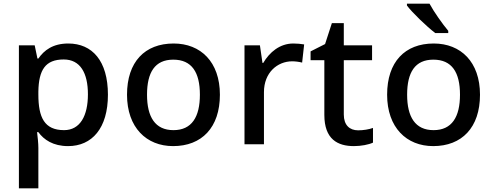

<svg xmlns="http://www.w3.org/2000/svg" viewBox="-20 -786 2686 1046"><path d="M352 -549C268 -549 220 -512 189 -467H184L169 -539H83V240H189V20C189 -5 185 -42 182 -66H189C219 -25 269 10 351 10C481 10 568 -87 568 -270C568 -455 482 -549 352 -549ZM327 -462C417 -462 459 -389 459 -272C459 -156 417 -77 329 -77C222 -77 189 -146 189 -271V-287C191 -405 227 -462 327 -462Z M1178 -270C1178 -449 1073 -549 926 -549C769 -549 672 -449 672 -270C672 -91 778 10 923 10C1079 10 1178 -91 1178 -270ZM781 -270C781 -392 824 -461 924 -461C1025 -461 1069 -392 1069 -270C1069 -149 1025 -77 925 -77C825 -77 781 -149 781 -270Z M1578 -549C1504 -549 1448 -501 1414 -443H1410L1396 -539H1312V0H1418V-284C1418 -390 1491 -452 1572 -452C1589 -452 1611 -449 1626 -445L1637 -544C1621 -547 1597 -549 1578 -549Z M1931 -76C1885 -76 1853 -104 1853 -162V-458H2007V-539H1853V-660H1788L1751 -546L1672 -506V-458H1747V-160C1747 -27 1820 10 1908 10C1947 10 1989 2 2012 -9V-89C1990 -81 1959 -76 1931 -76Z M2320 -766H2197V-756C2224 -719 2304 -642 2351 -606H2422V-618C2391 -655 2344 -721 2320 -766ZM2595 -270C2595 -449 2490 -549 2343 -549C2186 -549 2089 -449 2089 -270C2089 -91 2195 10 2340 10C2496 10 2595 -91 2595 -270ZM2198 -270C2198 -392 2241 -461 2341 -461C2442 -461 2486 -392 2486 -270C2486 -149 2442 -77 2342 -77C2242 -77 2198 -149 2198 -270Z"/></svg>

Font: Noto Sans Bassa Vah Medium
Style: Regular
Weight: 500
Designer: Monotype Design Team
Foundry: Monotype Imaging Inc.
Version: Version 2.002